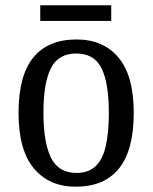

<svg xmlns="http://www.w3.org/2000/svg" viewBox="-20 -695 576 725"><path d="M266 10Q166 10 108 -59Q50 -128 50 -269Q50 -409 105.5 -477.5Q161 -546 269 -546Q370 -546 427.5 -477.5Q485 -409 485 -269Q485 -128 429.5 -59Q374 10 266 10ZM269 -42Q314 -42 341 -67.5Q368 -93 379.5 -144Q391 -195 391 -269Q391 -381 363.5 -437Q336 -493 268 -493Q200 -493 172 -437Q144 -381 144 -269Q144 -157 172.5 -99.5Q201 -42 269 -42ZM132 -616V-675H400V-616Z"/></svg>

Font: Noto Serif SemiCondensed
Style: Regular
Weight: 400
Width: 4
Designer: Monotype Design Team
Foundry: Monotype Imaging Inc.
Version: Version 2.013